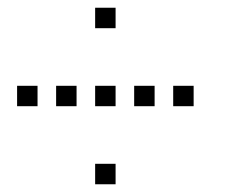

<svg xmlns="http://www.w3.org/2000/svg" viewBox="-20 -596 640 492"><path d="M224.8 -576.2Q223.8 -576.2 223.8 -576.2Q223.8 -576.2 223.8 -575.2V-524.8Q223.8 -523.8 223.8 -523.8Q223.8 -523.8 224.8 -523.8H275.2Q276.2 -523.8 276.2 -523.8Q276.2 -523.8 276.2 -524.8V-575.2Q276.2 -576.2 276.2 -576.2Q276.2 -576.2 275.2 -576.2ZM24.8 -376.2Q23.8 -376.2 23.8 -376.2Q23.8 -376.2 23.8 -375.2V-324.8Q23.8 -323.8 23.8 -323.8Q23.8 -323.8 24.8 -323.8H75.2Q76.2 -323.8 76.2 -323.8Q76.2 -323.8 76.2 -324.8V-375.2Q76.2 -376.2 76.2 -376.2Q76.2 -376.2 75.2 -376.2ZM124.8 -376.2Q123.8 -376.2 123.8 -376.2Q123.8 -376.2 123.8 -375.2V-324.8Q123.8 -323.8 123.8 -323.8Q123.8 -323.8 124.8 -323.8H175.2Q176.2 -323.8 176.2 -323.8Q176.2 -323.8 176.2 -324.8V-375.2Q176.2 -376.2 176.2 -376.2Q176.2 -376.2 175.2 -376.2ZM224.8 -376.2Q223.8 -376.2 223.8 -376.2Q223.8 -376.2 223.8 -375.2V-324.8Q223.8 -323.8 223.8 -323.8Q223.8 -323.8 224.8 -323.8H275.2Q276.2 -323.8 276.2 -323.8Q276.2 -323.8 276.2 -324.8V-375.2Q276.2 -376.2 276.2 -376.2Q276.2 -376.2 275.2 -376.2ZM324.8 -376.2Q323.8 -376.2 323.8 -376.2Q323.8 -376.2 323.8 -375.2V-324.8Q323.8 -323.8 323.8 -323.8Q323.8 -323.8 324.8 -323.8H375.2Q376.2 -323.8 376.2 -323.8Q376.2 -323.8 376.2 -324.8V-375.2Q376.2 -376.2 376.2 -376.2Q376.2 -376.2 375.2 -376.2ZM424.8 -376.2Q423.8 -376.2 423.8 -376.2Q423.8 -376.2 423.8 -375.2V-324.8Q423.8 -323.8 423.8 -323.8Q423.8 -323.8 424.8 -323.8H475.2Q476.2 -323.8 476.2 -323.8Q476.2 -323.8 476.2 -324.8V-375.2Q476.2 -376.2 476.2 -376.2Q476.2 -376.2 475.2 -376.2ZM224.8 -176.2Q223.8 -176.2 223.8 -176.2Q223.8 -176.2 223.8 -175.2V-124.8Q223.8 -123.8 223.8 -123.8Q223.8 -123.8 224.8 -123.8H275.2Q276.2 -123.8 276.2 -123.8Q276.2 -123.8 276.2 -124.8V-175.2Q276.2 -176.2 276.2 -176.2Q276.2 -176.2 275.2 -176.2Z"/></svg>

Font: Doto Black
Style: Regular
Weight: 900
Monospace: yes
Version: Version 1.000